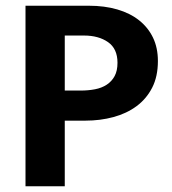

<svg xmlns="http://www.w3.org/2000/svg" viewBox="-20 -650 600 670"><path d="M69 -630H290Q345 -630 389.5 -617Q434 -604 465.5 -579Q497 -554 514 -518.5Q531 -483 531 -437Q531 -383 511 -344Q491 -305 456.5 -279.5Q422 -254 376 -241.5Q330 -229 278 -229H206V0H69ZM206 -334H262Q288 -334 311.5 -338.5Q335 -343 352.5 -354.5Q370 -366 380 -384.5Q390 -403 390 -431Q390 -480 357 -503Q324 -526 273 -526H206Z"/></svg>

Font: Mukta Malar
Style: Bold
Weight: 700
Designer: Aadarsh Rajan, Girish Dalvi, Yashodeep Gholap
Foundry: Ek Type
Version: Version 2.538;PS 1.000;hotconv 16.6.51;makeotf.lib2.5.65220;